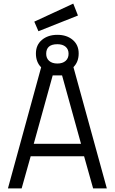

<svg xmlns="http://www.w3.org/2000/svg" viewBox="-20 -1044 636 1064"><path d="M387 -672 572 0H496L446 -178H150L100 0H24L208 -671Q179 -700 179 -747.5Q179 -795 212.5 -823Q246 -851 298 -851Q350 -851 383 -823Q416 -795 416 -748Q416 -701 387 -672ZM272 -626 167 -247H429L324 -626ZM170 -924 386 -1024 412 -958 193 -871ZM236 -746Q236 -721 252.5 -706.5Q269 -692 298 -692Q327 -692 343.5 -706.5Q360 -721 360 -746Q360 -771 343.5 -785Q327 -799 298 -799Q236 -799 236 -746Z"/></svg>

Font: Titillium Web
Style: Regular
Weight: 400
Version: Version 1.002;PS 57.000;hotconv 1.0.70;makeotf.lib2.5.55311